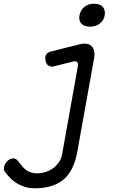

<svg xmlns="http://www.w3.org/2000/svg" viewBox="-68 -774 688 1029"><path d="M350 -423Q352 -437 344 -442.5Q336 -448 323 -444L223 -419Q204 -414 191.5 -422.5Q179 -431 176 -450Q172 -470 179.5 -482Q187 -494 209 -499L361 -537Q383 -542 398.5 -539Q414 -536 423.5 -526Q433 -516 436.5 -500.5Q440 -485 437 -466L346 41Q337 91 318.5 128Q300 165 272 188.5Q244 212 205.5 223.5Q167 235 118 235Q88 235 63.5 227Q39 219 20 207Q1 195 -14 179.5Q-29 164 -41 147Q-46 141 -47 134.5Q-48 128 -47 123Q-46 115 -41.5 107Q-37 99 -30.5 91.5Q-24 84 -15.5 79.5Q-7 75 3 75Q14 75 22 82Q30 89 35 97Q44 109 53.5 120Q63 131 74 138.5Q85 146 99 150.5Q113 155 130 155Q153 155 175.5 148Q198 141 216.5 127.5Q235 114 248 95Q261 76 265 52ZM414 -631Q383 -631 368 -647.5Q353 -664 358 -691Q363 -720 384 -737Q405 -754 436 -754Q468 -754 483 -737Q498 -720 493 -691Q488 -664 466.5 -647.5Q445 -631 414 -631Z"/></svg>

Font: Maple Mono Light
Style: Italic
Weight: 300
Italic angle: -10°
Monospace: yes
Designer: subframe7536
Version: Version 7.000